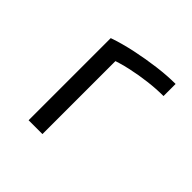

<svg xmlns="http://www.w3.org/2000/svg" viewBox="-142 -657 785 785"><g transform="rotate(45 250.0 -265.0)"><path d="M126 -475Q175 -492 231.5 -504Q288 -516 343.5 -523Q399 -530 446 -530V-460Q405 -460 359 -454.5Q313 -449 268 -439Q223 -429 186 -415L206 -453V0H126Z"/></g></svg>

Font: M PLUS Code Latin
Style: Regular
Weight: 400
Designer: Coji Morishita
Foundry: UNDERFOREST DESIGN
Version: Version 1.002; ttfautohint (v1.8.3)